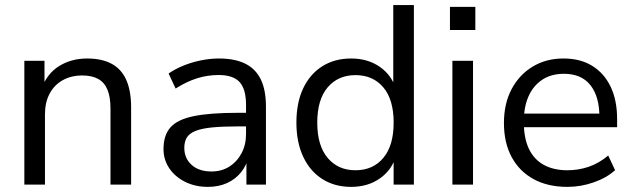

<svg xmlns="http://www.w3.org/2000/svg" viewBox="-20 -725 2485 754"><path d="M75.6 0V-486.3H154.7V-377.7H143.7Q164.6 -436 212.4 -465.7Q260.3 -495.3 321.9 -495.3Q380.4 -495.3 418.7 -474.4Q457.1 -453.6 476 -410.8Q494.9 -368 494.9 -303.3V0H413.9V-298.4Q413.9 -343.3 402.3 -372Q390.7 -400.8 366.1 -414.7Q341.6 -428.6 303.1 -428.6Q259.2 -428.6 226 -409.9Q192.8 -391.2 174.7 -356.9Q156.6 -322.6 156.6 -276.6V0Z M796.7 8.9Q746.8 8.9 707.2 -10.8Q667.5 -30.5 644.8 -64.1Q622.1 -97.8 622.1 -139.7Q622.1 -193.7 649.3 -224.7Q676.5 -255.6 740.3 -268.8Q804.1 -282 913.8 -282H959.1V-228.6H915.4Q854.1 -228.6 813 -224.6Q772 -220.5 748 -210.9Q724 -201.3 713.9 -185.1Q703.8 -168.9 703.8 -144.6Q703.8 -103.7 732.4 -77.6Q761 -51.6 810.5 -51.6Q850.3 -51.6 880.6 -70.8Q910.9 -90 928.5 -123.1Q946.2 -156.2 946.2 -198.7V-313.1Q946.2 -374.8 921 -402.6Q895.8 -430.4 838.5 -430.4Q795.4 -430.4 754.3 -417.7Q713.1 -404.9 669.7 -377.3L642.1 -436.3Q668.1 -454.3 701 -467.6Q733.8 -480.8 769.9 -488.1Q805.9 -495.3 839.3 -495.3Q902.3 -495.3 943.3 -474.9Q984.2 -454.5 1004.3 -412.9Q1024.4 -371.3 1024.4 -306.1V0H947.7V-113H957.3Q948.7 -75.4 926.3 -48Q904 -20.7 871.1 -5.9Q838.2 8.9 796.7 8.9Z M1359 8.9Q1294.4 8.9 1245.9 -21.8Q1197.4 -52.5 1170.7 -109.5Q1144 -166.5 1144 -243.4Q1144 -321.3 1170.4 -377.6Q1196.9 -433.8 1245.4 -464.6Q1293.9 -495.3 1359 -495.3Q1424.7 -495.3 1472.1 -462.1Q1519.4 -428.9 1535.4 -373H1524.4V-705H1605.4V0H1525.8V-115.7H1535.9Q1520.4 -58.9 1472.8 -25Q1425.2 8.9 1359 8.9ZM1375.9 -56.4Q1444.7 -56.4 1485.3 -104.8Q1525.9 -153.3 1525.9 -243.4Q1525.9 -334 1485.3 -382Q1444.7 -430 1375.9 -430Q1307.7 -430 1266.8 -382Q1225.9 -334 1225.9 -243.4Q1225.9 -153.3 1266.8 -104.8Q1307.7 -56.4 1375.9 -56.4Z M1747 -607.3V-698H1846.7V-607.3ZM1756.6 0V-486.3H1837.6V0Z M2208.4 8.9Q2131.2 8.9 2075.5 -21.5Q2019.7 -52 1989.3 -108.2Q1959 -164.4 1959 -241.9Q1959 -317.9 1988.9 -374.6Q2018.8 -431.3 2071.6 -463.3Q2124.5 -495.3 2192.8 -495.3Q2259.1 -495.3 2305.9 -466.3Q2352.7 -437.4 2378.1 -384.3Q2403.5 -331.1 2403.5 -256.7V-225.5H2020.7V-279H2350.5L2334 -265.6Q2334 -345.8 2298.7 -390.5Q2263.4 -435.2 2194.6 -435.2Q2144.2 -435.2 2108.8 -411.5Q2073.5 -387.7 2055.3 -346.1Q2037.2 -304.5 2037.2 -249.7V-243.8Q2037.2 -182.9 2056.8 -141.1Q2076.5 -99.3 2115 -77.8Q2153.5 -56.4 2208.3 -56.4Q2251.4 -56.4 2291.6 -69.9Q2331.8 -83.5 2368.5 -114.2L2395.5 -56.7Q2362.6 -26.7 2311.7 -8.9Q2260.9 8.9 2208.4 8.9Z"/></svg>

Font: Nunito Sans 12pt ExtraLight
Style: Regular
Weight: 200
Designer: Vernon Adams
Foundry: Vernon Adams
Version: Version 3.101;gftools[0.9.27]